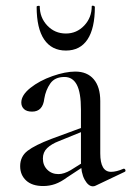

<svg xmlns="http://www.w3.org/2000/svg" viewBox="-20 -648 462 676"><path d="M307 8Q291 8 278 -15.5Q265 -39 265 -79V-262Q265 -322 250.5 -349.5Q236 -377 207 -377Q173 -377 157 -354Q141 -331 136 -301Q131 -255 93 -255Q74 -255 64.5 -264Q55 -273 55 -287Q55 -313 87 -338.5Q119 -364 164.5 -380Q210 -396 245 -396Q287 -396 310 -369Q333 -342 333 -292V-108Q333 -43 371 -43Q390 -43 415 -54H416Q420 -54 421.5 -49.5Q423 -45 419 -43L316 6Q312 8 307 8ZM51 -63Q51 -97 77 -117Q103 -137 161 -159L275 -201L278 -188L187 -151Q161 -141 146 -126.5Q131 -112 131 -90Q131 -66 146.5 -50.5Q162 -35 186 -35Q205 -35 229 -49L288 -86L290 -72L217 -24Q194 -7 174 0Q154 7 132 7Q93 7 72 -12.5Q51 -32 51 -63ZM120 -626Q120 -586 146.5 -558Q173 -530 212 -530Q250 -530 276.5 -558Q303 -586 303 -626Q303 -628 307 -628Q309 -628 311.5 -626.5Q314 -625 314 -624Q314 -548 288 -509Q262 -470 212 -470Q162 -470 135.5 -509Q109 -548 109 -624Q109 -627 114.5 -627.5Q120 -628 120 -626Z"/></svg>

Font: Cormorant Garamond Medium
Style: Regular
Weight: 500
Designer: Christian Thalmann (Catharsis Fonts)
Foundry: Catharsis Fonts
Version: Version 4.000